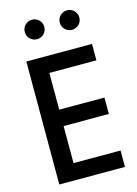

<svg xmlns="http://www.w3.org/2000/svg" viewBox="-142 -1055 808 1131"><g transform="rotate(-15 261.5 -490.0)"><path d="M474.5 -750V-650H187.7V-425.9H463.6V-325.9H187.7V-100H474.5V0H74.1V-750ZM383.2 -979.5Q395.5 -979.5 406.4 -974.8Q417.3 -970 425.5 -962Q433.6 -954.1 438.2 -943.2Q442.7 -932.3 442.7 -920Q442.7 -907.7 438.2 -896.8Q433.6 -885.9 425.5 -878Q417.3 -870 406.4 -865.2Q395.5 -860.5 383.2 -860.5Q370.9 -860.5 360 -865.2Q349.1 -870 340.9 -878Q332.7 -885.9 328.2 -896.8Q323.6 -907.7 323.6 -920Q323.6 -932.3 328.2 -943.2Q332.7 -954.1 340.9 -962Q349.1 -970 360 -974.8Q370.9 -979.5 383.2 -979.5ZM110 -920Q110 -932.3 114.5 -943.2Q119.1 -954.1 127.3 -962Q135.5 -970 146.4 -974.8Q157.3 -979.5 169.5 -979.5Q181.8 -979.5 192.7 -974.8Q203.6 -970 211.8 -962Q220 -954.1 224.5 -943.2Q229.1 -932.3 229.1 -920Q229.1 -907.7 224.5 -896.8Q220 -885.9 211.8 -878Q203.6 -870 192.7 -865.2Q181.8 -860.5 169.5 -860.5Q157.3 -860.5 146.4 -865.2Q135.5 -870 127.3 -878Q119.1 -885.9 114.5 -896.8Q110 -907.7 110 -920Z"/></g></svg>

Font: Spartan MB SemBd
Style: Regular
Weight: 600
Designer: Matt Bailey, Mirko Velimirovic
Foundry: Matt Bailey
Version: Version 1.005